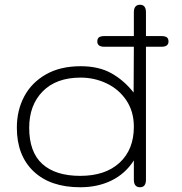

<svg xmlns="http://www.w3.org/2000/svg" viewBox="-20 -779 765 809"><path d="M690 -604Q690 -582 660 -582H595V-22Q595 10 570 10Q544 10 544 -22V-103Q508 -47 450 -18.5Q392 10 318 10Q192 10 121.5 -57Q51 -124 51 -241Q51 -314 82 -372.5Q113 -431 173.5 -465.5Q234 -500 320 -500Q396 -500 449 -470.5Q502 -441 543 -389L544 -582H420Q390 -582 390 -604Q390 -617 397.5 -622Q405 -627 420 -627H544V-727Q544 -759 570 -759Q595 -759 595 -727V-627H660Q675 -627 682.5 -622Q690 -617 690 -604ZM544 -245Q544 -309 512.5 -356Q481 -403 429.5 -427.5Q378 -452 320 -452Q217 -452 160 -394Q103 -336 103 -241Q103 -138 158.5 -88Q214 -38 318 -38Q424 -38 484 -93.5Q544 -149 544 -245Z"/></svg>

Font: Kodchasan ExtraLight
Style: Regular
Weight: 275
Version: Version 1.000; ttfautohint (v1.6)